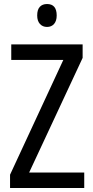

<svg xmlns="http://www.w3.org/2000/svg" viewBox="-20 -935 464 955"><path d="M399 0H30V-66L295 -637H36V-714H391V-647L125 -77H399ZM214 -915Q262 -915 262 -858Q262 -831 249 -816Q236 -801 214 -801Q192 -801 178.5 -816Q165 -831 165 -858Q165 -887 178 -901Q191 -915 214 -915Z"/></svg>

Font: Noto Sans Lao Condensed
Style: Regular
Weight: 400
Width: 3
Designer: Monotype Design Team
Foundry: Monotype Imaging Inc.
Version: Version 2.003; ttfautohint (v1.8.4.7-5d5b)